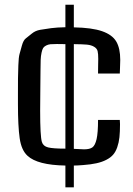

<svg xmlns="http://www.w3.org/2000/svg" viewBox="-20 -755 561 810"><path d="M96.2 -97.7Q70.3 -121.1 63 -171.9Q55.7 -222.7 55.7 -315.9Q55.7 -330.1 55.7 -356Q55.7 -402.8 55.9 -424.1Q56.2 -445.3 57.4 -479.5Q58.6 -513.7 62.5 -527.3Q66.4 -541 72.5 -563.2Q78.6 -585.4 89.4 -593.5Q100.1 -601.6 114.5 -613.5Q128.9 -625.5 149.4 -629.2Q169.9 -632.8 195.8 -636.2Q221.7 -639.6 255.9 -640.1V-734.9H291.5V-639.6Q368.2 -638.2 410.9 -623.3Q453.6 -608.4 470.5 -579.8Q487.3 -551.3 487.3 -502Q487.3 -488.3 486.3 -469.2Q485.4 -450.2 485.4 -444.8H393.6Q393.6 -458.5 394 -479Q394.5 -499.5 394.5 -506.3Q394.5 -528.3 391.8 -539.3Q389.2 -550.3 377.2 -557.6Q365.2 -564.9 346.9 -566.7Q328.6 -568.4 291.5 -568.8V-127Q324.7 -125 334.5 -125Q358.4 -125 369.9 -133.3Q381.3 -141.6 387.5 -168.2Q393.6 -194.8 393.6 -249H485.4Q486.3 -232.4 486.3 -231.4Q486.3 -198.7 483.9 -176Q481.4 -153.3 474.6 -133.8Q467.8 -114.3 457 -102.1Q446.3 -89.8 428.2 -80.6Q410.2 -71.3 386.7 -66.2Q363.3 -61 330.1 -58.6Q305.7 -56.6 291.5 -56.6V35.2H255.9V-56.6Q138.2 -58.6 96.2 -97.7ZM255.9 -127.9V-568.8Q248.5 -568.8 236.6 -569.1Q224.6 -569.3 219.7 -569.3Q202.6 -569.3 192.9 -568.4Q183.1 -567.4 174.6 -563Q166 -558.6 162.1 -552.5Q158.2 -546.4 155.3 -532.7Q152.3 -519 151.6 -502.9Q150.9 -486.8 150.9 -460Q150.9 -436.5 150.1 -377.2Q149.4 -317.9 149.4 -288.1Q149.4 -180.2 156.7 -156.2Q162.1 -138.2 183.1 -133.1Q204.1 -127.9 255.9 -127.9Z"/></svg>

Font: Coda
Style: Regular
Weight: 400
Designer: vernon adams
Foundry: vernon adams
Version: Version 2.001; ttfautohint (v0.8) -r 50 -G 200 -x